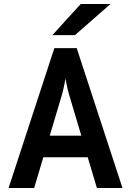

<svg xmlns="http://www.w3.org/2000/svg" viewBox="-20 -941 656 961"><path d="M23 0 252 -700H364L593 0H465L325 -470Q322.5 -478 319.2 -491.5Q316 -505 313 -520Q310 -535 308 -548Q305.5 -535 302.5 -520Q299.5 -505 296.5 -491.5Q293.5 -478 291 -470L151 0ZM171 -154 203 -262H413L445 -154ZM242 -765 384 -921H533L355 -765Z"/></svg>

Font: Overpass Mono Light
Style: Regular
Weight: 300
Monospace: yes
Designer: Delve Withrington, Dave Bailey
Foundry: Delve Fonts LLC
Version: Version 4.000